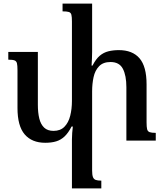

<svg xmlns="http://www.w3.org/2000/svg" viewBox="-20 -780 910 1065"><path d="M793 -101Q793 -76 796 -63.5Q799 -51 810 -47Q821 -43 844 -43V0H681V-296Q681 -361 661.5 -398.5Q642 -436 593 -436Q552 -436 529.5 -412.5Q507 -389 499 -352Q491 -315 491 -273V166Q491 190 495.5 202Q500 214 511 218Q522 222 542 222V265H379V-7Q379 -26 380.5 -43Q382 -60 384 -78H377Q359 -43 338.5 -23.5Q318 -4 292 4Q266 12 231 12Q157 12 117 -34.5Q77 -81 77 -181V-391Q77 -417 74 -429Q71 -441 60.5 -445Q50 -449 26 -449V-492H190V-199Q190 -155 198 -122.5Q206 -90 225 -72Q244 -54 277 -54Q315 -54 337.5 -77Q360 -100 369.5 -138Q379 -176 379 -219V-661Q379 -686 376 -698Q373 -710 362 -713.5Q351 -717 327 -717V-760H491V-492Q491 -473 490 -454Q489 -435 488 -416H493Q512 -453 533.5 -471Q555 -489 581.5 -495.5Q608 -502 639 -502Q715 -502 754 -456.5Q793 -411 793 -312Z"/></svg>

Font: Noto Serif Armenian Medium
Style: Regular
Weight: 500
Version: Version 2.007